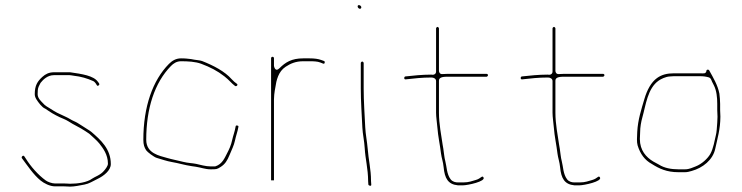

<svg xmlns="http://www.w3.org/2000/svg" viewBox="-20 -694 2828 732"><path d="M225 5.5H190C178.2 5.5 162.2 -0.4 154.6 -5.9C125.3 -27 97.3 -59.1 78.5 -89.2L72.6 -98.1C68.5 -104.2 60.3 -96 63.3 -91.2C84.8 -62.4 107.5 -28 134.7 -5.8C147.8 4.8 169.9 16.5 190 16.5H225C233.6 16.5 240.6 17.5 246.7 17.5C263.5 17.5 284.3 13 301.7 9.7C320.7 6.1 331.7 -2.2 352.7 -12.3C374.8 -23 402.5 -43.7 402.5 -68.5C402.5 -125.9 364.4 -160.2 327.9 -191.5C321.8 -196.7 302.6 -207.5 291 -215.6L275.4 -225.4C267.8 -230.2 257.9 -233.2 246.4 -240.4C237 -246.3 226.2 -250.4 213.6 -256.7L198.7 -263.7C198.5 -263.8 198.1 -264 197.8 -264.1L183.7 -272.2C179.7 -274.5 176.4 -276.6 171.9 -279.7C163.9 -285.3 153 -289.1 141.6 -302.8C137.6 -307.4 123.5 -318.9 123.5 -335C123.5 -344.5 123.7 -356.3 127.8 -364.6L133.8 -376.6C134.1 -377.2 134.7 -378.1 135.2 -378.8C144.3 -390.1 160.8 -407.5 186 -407.5H245C249.9 -407.5 254.6 -406.1 260.5 -405.4C289.3 -402.2 312.6 -395.1 335.1 -385C343.2 -381.3 348.1 -370.8 349.3 -369.1C351.1 -366.4 352.7 -366.1 355.9 -368.3C362.5 -372.7 355.6 -378.9 352.8 -382.7C336.5 -405.4 293.1 -412 247.1 -418.5H186C166.6 -418.5 153.2 -411.5 141.4 -400.8C123 -384 112.5 -368.4 112.5 -335C112.5 -329 114.3 -322.6 118.6 -315.5C126.3 -303 140.4 -284.9 150.8 -280.5C151.4 -280.3 152.3 -279.8 152.9 -279.4L164.9 -271.4C174.7 -264.9 183.3 -259.3 193.6 -254.2L207.6 -247.2C216.8 -242.6 227.9 -239.6 240.8 -231.5C262.1 -217.3 282.3 -209.5 304.9 -194.4L319.9 -184.4C320.4 -184.1 321.3 -183.4 321.8 -182.8C329.2 -175.5 349.4 -158.9 358.9 -146.7C372.4 -129.3 391.5 -105 391.5 -70C391.5 -60.8 381.5 -48.8 377.2 -43.7C363.2 -26.2 341 -20.1 331.5 -13C312.1 1.6 275.7 6.5 247 6.5C241.3 6.5 235.1 5.5 225 5.5Z M882.9 -374.7C876.3 -379.4 869.8 -384.7 863.5 -391.8C836.6 -422.2 794 -444.2 750.5 -461.3C742.3 -464.6 724.2 -465.1 708.8 -468.7L691.7 -470.6C685.1 -471.3 677.6 -471.5 670 -471.5C650.5 -471.5 635.8 -462.2 624 -450.3C562.5 -388 526.5 -287.8 526.5 -161C526.5 -142.4 530.2 -131.9 537.4 -120.9C541.7 -114.4 566.8 -95.2 577.6 -92C595.6 -86.7 616.7 -79.4 635.1 -76.3C662 -71.8 683.2 -64.5 711.8 -60.4L725.8 -58.4C745.2 -55.6 762.7 -48.5 782.4 -48.5C804.6 -48.5 806.8 -48.2 821.2 -57.5C838.1 -68.3 846.2 -81.2 855.4 -103.6C862.9 -121.9 872.1 -139.8 875.7 -157.5C879.9 -178.1 885.7 -191.2 888.7 -209.1C889.3 -212.8 889.7 -214.2 885 -215.3C880.3 -216.4 878.8 -214.8 878.4 -212.1C875 -191.5 868.7 -176.9 865.2 -160.4C861.1 -140.9 853.8 -124.6 845 -108.1C837.1 -93.2 827.9 -68.8 802 -60.1C800.9 -59.8 799.3 -59.5 798 -59.5H784C763.7 -59.5 743.3 -65.9 727.4 -69.3C714.8 -72 695.2 -72.5 678.8 -76.9C661.2 -81.6 636 -86.1 616.4 -92C589.5 -100 537.5 -108.3 537.5 -161C537.5 -281 569.6 -379 631.8 -442.5C640.8 -451.6 652.8 -460.5 670 -460.5C696.5 -460.5 725.3 -459 747.4 -450.7C781.5 -437.9 808.4 -424.1 835.7 -402.8C853.8 -388.8 863 -375.7 876.1 -366.3C881 -363 889.3 -370.4 882.9 -374.7Z M1013.5 -472 1013.5 -6.6C1014.6 -6.6 1016.9 -6.5 1019 -6.5C1021.3 -6.5 1020.9 -6.5 1024.5 -6.6V-315C1024.5 -321.7 1025.2 -327.4 1025.5 -332.9C1026.1 -343 1028.8 -353.9 1029.6 -359.8C1033.6 -387.9 1041.1 -421.2 1069 -439.5C1087.2 -451.4 1107 -460.5 1136 -460.5H1160C1174 -460.5 1190.2 -460.2 1201.6 -455.6L1211.8 -451.5C1218.8 -448.5 1220 -459.7 1215.7 -461.3L1204.7 -465.3C1192.6 -469.6 1179.1 -471.5 1160 -471.5H1136C1091.9 -471.5 1068.2 -456.6 1045.8 -434.2C1028.3 -416.6 1024.5 -443 1024.5 -443V-472C1024.5 -475.1 1022 -477.5 1019 -477.5C1016 -477.5 1013.5 -475.1 1013.5 -472Z M1355.5 -454V-356C1355.5 -310.1 1359.2 -254.6 1361.5 -207.6C1362.6 -183.3 1369 -156.2 1370.5 -128.7C1372.7 -88.4 1383.3 -50.9 1383.5 -3.4L1384.4 9.6C1385.2 13.8 1396.1 17.6 1395.5 9.9L1394.5 -4.1C1394.5 -4.3 1394.5 -4.7 1394.5 -5C1394.5 -48 1385.2 -82.7 1381.5 -130C1379.7 -153.3 1373.8 -181.5 1372.5 -208.4C1370.3 -254 1366.5 -309.2 1366.5 -356V-454C1366.5 -456 1363 -459.5 1361 -459.5C1359 -459.5 1355.5 -456 1355.5 -454ZM1343.5 -669.5C1343.5 -665.1 1348.2 -660.5 1352 -660.5C1355.1 -660.5 1357.5 -662.7 1357.5 -666.5C1357.5 -669.9 1353.2 -674.5 1348.5 -674.5C1345.3 -674.5 1343.5 -672.7 1343.5 -669.5Z M1642.5 -385V-264C1642.5 -247.5 1646.1 -226 1647.5 -208C1650.2 -172.9 1657.2 -143.5 1661.4 -108.5C1663.4 -92.1 1669.5 -76.7 1671.4 -56.2C1675.4 -13.9 1688.4 9 1725.5 12.5H1746C1762.5 12.5 1833 -2.3 1823.3 -17.7C1817.7 -26.8 1814.3 -13.6 1794.4 -8C1781 -4.2 1767.7 1.5 1746 1.5H1727C1716.8 1.5 1705.7 -0.7 1698.1 -10.3C1682.7 -30.1 1683 -60.3 1677.9 -78.7C1673.4 -95.7 1672.9 -110.6 1670.2 -126.9L1667.6 -142.1C1662.5 -178.4 1653.5 -220.7 1653.5 -264V-387C1653.5 -401.6 1675.2 -401.5 1689 -401.5L1835 -401.5C1837 -401.5 1840.5 -404.7 1840.5 -407.5C1840.5 -409.7 1838 -412.5 1835 -412.5H1688C1681 -412.5 1674.1 -412.2 1667.1 -411.6C1656.9 -410.6 1653.5 -418.6 1653.5 -424V-586C1653.5 -588 1650 -591.5 1648 -591.5C1646 -591.5 1642.5 -588 1642.5 -586V-421C1642.5 -410.7 1632.4 -407.3 1623.5 -409.5C1588.4 -409.3 1557.6 -406.2 1525.6 -402.6C1519.6 -401.8 1519.5 -390.4 1526.4 -391.4C1558.7 -395 1588.7 -398.5 1625 -398.5C1633.7 -398.5 1642.5 -394 1642.5 -385Z M2086.5 -385V-264C2086.5 -247.5 2090.1 -226 2091.5 -208C2094.2 -172.9 2101.2 -143.5 2105.4 -108.5C2107.4 -92.1 2113.5 -76.7 2115.4 -56.2C2119.4 -13.9 2132.4 9 2169.5 12.5H2190C2206.5 12.5 2277 -2.3 2267.3 -17.7C2261.7 -26.8 2258.3 -13.6 2238.4 -8C2225 -4.2 2211.7 1.5 2190 1.5H2171C2160.8 1.5 2149.7 -0.7 2142.1 -10.3C2126.7 -30.1 2127 -60.3 2121.9 -78.7C2117.4 -95.7 2116.9 -110.6 2114.2 -126.9L2111.6 -142.1C2106.5 -178.4 2097.5 -220.7 2097.5 -264V-387C2097.5 -401.6 2119.2 -401.5 2133 -401.5L2279 -401.5C2281 -401.5 2284.5 -404.7 2284.5 -407.5C2284.5 -409.7 2282 -412.5 2279 -412.5H2132C2125 -412.5 2118.1 -412.2 2111.1 -411.6C2100.9 -410.6 2097.5 -418.6 2097.5 -424V-586C2097.5 -588 2094 -591.5 2092 -591.5C2090 -591.5 2086.5 -588 2086.5 -586V-421C2086.5 -410.7 2076.4 -407.3 2067.5 -409.5C2032.4 -409.3 2001.6 -406.2 1969.6 -402.6C1963.6 -401.8 1963.5 -390.4 1970.4 -391.4C2002.7 -395 2032.7 -398.5 2069 -398.5C2077.7 -398.5 2086.5 -394 2086.5 -385Z M2715.5 -249C2715.5 -241.9 2715.1 -234.2 2714.5 -226L2712.5 -200C2711.8 -191.4 2710.7 -184.3 2709.1 -178C2704.5 -159.4 2699.9 -127.9 2687.9 -106.8C2678.6 -90.5 2656.5 -68.7 2631.5 -59.3C2622.1 -55.8 2608 -48.5 2592 -48.5H2566C2539 -48.5 2512.4 -53.4 2492.5 -66.3L2470.8 -78.1C2443.8 -94.3 2419.5 -120.3 2419.5 -164C2419.5 -172.7 2420.5 -181.3 2420.5 -190C2420.5 -208.5 2424.2 -229.7 2429 -246.4C2442.1 -292.3 2448.5 -357.1 2491.4 -386.8C2499.6 -392.5 2517.2 -401.5 2533.2 -402.5C2537.3 -402.7 2544.2 -403.5 2549 -403.5H2649C2662 -403.5 2672 -402 2682.4 -399C2689.5 -397 2691.5 -390.4 2694.4 -383.1L2702.2 -367.6C2711.9 -348.2 2714.5 -322.8 2714.5 -298V-274C2714.5 -265.3 2715.5 -257 2715.5 -249ZM2650 -414.5H2549C2523.5 -414.5 2502.9 -409.4 2485.2 -396.7C2462.3 -380.4 2446.7 -350.3 2437 -317.5C2425.1 -277.1 2412 -237.9 2409.5 -191.6C2408.4 -171.2 2407.2 -151.9 2410.9 -139.7C2421 -106.9 2438.2 -83.4 2464.9 -69C2465.1 -68.9 2465.5 -68.7 2465.7 -68.5C2493.3 -51 2522 -37.5 2566 -37.5H2592C2600.4 -37.5 2608.1 -39.7 2616.7 -42.1C2659.3 -53.7 2697.9 -84.5 2706.8 -126.6C2715.2 -166.2 2726.3 -200.8 2726.5 -249.5C2725.9 -256.6 2725.5 -266 2725.5 -274V-298C2725.5 -305 2725.2 -311.5 2724.6 -317.8L2722.6 -337.3C2716.5 -369.2 2699.5 -397.4 2683.4 -426.4C2680.6 -429.8 2673.9 -429.2 2673.4 -424.6C2671.9 -411.2 2660.6 -414.5 2650 -414.5Z"/></svg>

Font: CiSf OpenHand
Style: Hln
Weight: 400
Foundry: Cannot Into Space Fonts
Version: Version 0.7892